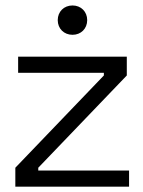

<svg xmlns="http://www.w3.org/2000/svg" viewBox="-20 -700 538 720"><path d="M37.5 0H464V-60.5H123.5V-71L455.5 -417V-487.5H48V-427H369.5V-417L37.5 -71ZM252 -569.5C283.5 -569.5 307 -592.5 307 -624.5C307 -656.5 283.5 -679.5 252 -679.5C220 -679.5 196.5 -656.5 196.5 -624.5C196.5 -592.5 220 -569.5 252 -569.5Z"/></svg>

Font: MCL Standard Light
Style: Regular
Weight: 300
Designer: Květoslav Bartoš
Foundry: Florian Karsten
Version: Version 1.001;Glyphs 3.2.3 (3260)